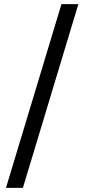

<svg xmlns="http://www.w3.org/2000/svg" viewBox="-20 -760 439 931"><path d="M9 151 278 -740H360L91 151Z"/></svg>

Font: IBM Plex Sans KR Text
Style: Regular
Weight: 450
Designer: Mike Abbink; Paul van der Laan; Pieter van Rosmalen; Wujin Sim; Chorong Kim; Dohee Lee;
Foundry: Sandoll Inc.
Version: Version 1.001